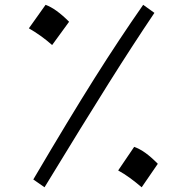

<svg xmlns="http://www.w3.org/2000/svg" viewBox="-20 -776 779 802"><path d="M119.1 -26.4Q195.8 -156.7 258.3 -260Q320.8 -363.3 374.5 -448.5Q428.2 -533.7 477.8 -608.4Q527.3 -683.1 578.1 -755.9L625 -722.2Q579.6 -654.8 533.7 -584.2Q487.8 -513.7 435.1 -429.9Q382.3 -346.2 316.7 -239.7Q251 -133.3 166 6.3ZM170.4 -755.9Q214.4 -739.7 268.6 -685.1L197.8 -587.9Q173.8 -608.9 149.9 -626Q126 -643.1 100.6 -657.7ZM540.5 -162.6Q563.5 -154.3 587.2 -137.5Q610.8 -120.6 639.2 -91.8L571.8 6.3Q546.9 -15.1 522.7 -32.7Q498.5 -50.3 473.6 -64Z"/></svg>

Font: Pinar DS2-Regular
Style: Regular
Weight: 400
Designer: Amin Abedi
Version: Version 2.000